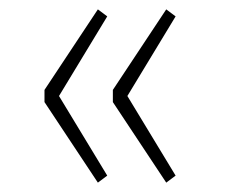

<svg xmlns="http://www.w3.org/2000/svg" viewBox="-20 -442 480 410"><path d="M75 -224V-250L189 -422L209 -407L106 -237L209 -67L189 -52ZM221 -224V-250L335 -422L355 -407L252 -237L355 -67L335 -52Z"/></svg>

Font: Maitree ExtraLight
Style: Regular
Weight: 275
Designer: CadsonDemak Team
Foundry: CadsonDemak
Version: Version 1.003